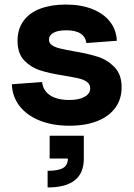

<svg xmlns="http://www.w3.org/2000/svg" viewBox="-20 -536 590 843"><path d="M32 -166 165 -176Q167 -152 181.5 -134Q196 -116 222 -106.5Q248 -97 284 -97Q327 -97 351.5 -111Q376 -125 376 -148Q376 -166 361.5 -176.5Q347 -187 324.5 -192Q302 -197 261 -204Q197 -214 156.5 -227Q116 -240 86.5 -270.5Q57 -301 57 -357Q57 -408 83 -444Q109 -480 157 -498Q205 -516 269 -516Q336 -516 386 -496Q436 -476 463.5 -440Q491 -404 493 -357L359 -347Q356 -374 334 -388.5Q312 -403 271 -403Q234 -403 214.5 -392Q195 -381 195 -362Q195 -346 209 -337Q223 -328 244 -323Q265 -318 304 -311Q369 -300 410.5 -286.5Q452 -273 483 -241Q514 -209 514 -153Q514 -101 486.5 -63Q459 -25 407.5 -4.5Q356 16 285 16Q210 16 153.5 -7Q97 -30 65.5 -71Q34 -112 32 -166ZM278 160H348Q348 224 308.5 255.5Q269 287 189 287V214Q236 214 257 201.5Q278 189 278 160ZM198 60H348V160H198Z"/></svg>

Font: Uncut Sans Variable
Style: Regular
Weight: 400
Designer: Kasper Nordkvist
Foundry: UNCUT.wtf
Version: Version 1.303;Glyphs 3.1.2 (3151)